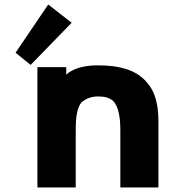

<svg xmlns="http://www.w3.org/2000/svg" viewBox="-20 -825 762 852"><path d="M116 -537 298 -724 194 -805 49 -591ZM316 -246C316 -304 321 -346 343 -373L345 -374H346C363 -388 386 -397 415 -397C444 -397 467 -392 485 -374C506 -348 514 -305 514 -246V6L515 7H681L683 6V-287C683 -368 665 -426 628 -463L627 -464L626 -467L621 -471C578 -514 512 -535 415 -535C358 -535 318 -524 288 -505L274 -494V-526L273 -527H147L146 -526V6L147 7H315L316 6ZM288 -500Z"/></svg>

Font: Hussar Woodtype
Style: SeBd
Weight: 900
Foundry: Cannot Into Space Fonts
Version: Version 1.07